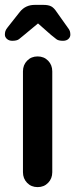

<svg xmlns="http://www.w3.org/2000/svg" viewBox="-36 -766 308 786"><path d="M178 -61Q178 -35 161 -17.5Q144 0 118 0Q92 0 75 -17.5Q58 -35 58 -61V-474Q58 -500 75 -517.5Q92 -535 118 -535Q144 -535 161 -517.5Q178 -500 178 -474ZM140 -687 63 -623Q50 -612 41.5 -605.5Q33 -599 14 -599Q1 -599 -7.5 -606.5Q-16 -614 -16 -624Q-16 -632 -14 -638.5Q-12 -645 -4 -655L45 -717Q68 -746 106 -746H142Q162 -746 173.5 -740Q185 -734 196 -717L240 -655Q248 -645 250 -638.5Q252 -632 252 -624Q252 -614 244 -606.5Q236 -599 222 -599Q203 -599 195 -605.5Q187 -612 173 -623L89 -697Z"/></svg>

Font: Quicksand Light
Style: Bold
Weight: 700
Version: Version 3.004